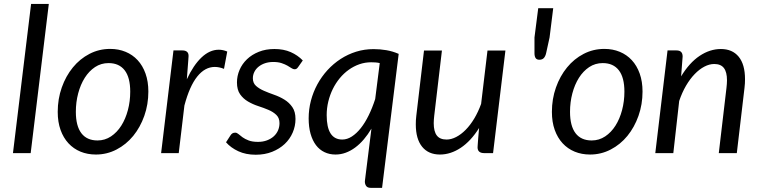

<svg xmlns="http://www.w3.org/2000/svg" viewBox="-20 -756 3746 948"><path d="M44 0 133.5 -736.5H221L131.5 0Z M461.5 -62.5Q498 -62.5 528 -82.5Q558 -102.5 579 -135.8Q600 -169 611.5 -212.5Q623 -256 623 -303.5Q623 -373.5 595.5 -409Q568 -444.5 516 -444.5Q479 -444.5 449.2 -424.8Q419.5 -405 398.5 -371.8Q377.5 -338.5 366 -295Q354.5 -251.5 354.5 -204Q354.5 -134 381.8 -98.2Q409 -62.5 461.5 -62.5ZM453.5 7Q412 7 377.5 -7.2Q343 -21.5 318 -48.5Q293 -75.5 279 -114.5Q265 -153.5 265 -203.5Q265 -267.5 285 -324Q305 -380.5 339.8 -423Q374.5 -465.5 421.8 -490Q469 -514.5 524 -514.5Q565.5 -514.5 600 -500.2Q634.5 -486 659.5 -459Q684.5 -432 698.5 -392.8Q712.5 -353.5 712.5 -304Q712.5 -240.5 692.5 -184Q672.5 -127.5 637.8 -85Q603 -42.5 555.5 -17.8Q508 7 453.5 7Z M775.5 0 836.5 -507H881Q895 -507 903 -500.5Q911 -494 911 -480.5Q911 -478.5 910.8 -474.8Q910.5 -471 910.2 -467Q910 -463 909.8 -460Q909.5 -457 909.5 -456.5L902.5 -364.5Q935 -434.5 975.2 -472.5Q1015.5 -510.5 1060 -510.5Q1081 -510.5 1102 -501.5L1086 -416Q1062.5 -425.5 1040.5 -425.5Q992 -425.5 954 -378.2Q916 -331 890.5 -235L862.5 0Z M1452.5 -425.5Q1448.5 -419.5 1444.5 -416.8Q1440.5 -414 1434.5 -414Q1427.5 -414 1419.2 -419.5Q1411 -425 1399.2 -431.8Q1387.5 -438.5 1370.5 -444.2Q1353.5 -450 1329.5 -450Q1307 -450 1288.5 -443.8Q1270 -437.5 1256.5 -426.5Q1243 -415.5 1235.8 -400.8Q1228.5 -386 1228.5 -369.5Q1228.5 -346 1244 -332Q1259.5 -318 1283 -307.8Q1306.5 -297.5 1333.8 -288Q1361 -278.5 1384.5 -264Q1408 -249.5 1423.5 -227Q1439 -204.5 1439 -168.5Q1439 -133.5 1425.2 -101.5Q1411.5 -69.5 1385.8 -45.2Q1360 -21 1323.8 -6.5Q1287.5 8 1242.5 8Q1194 8 1156.8 -9.2Q1119.5 -26.5 1096 -53.5L1118 -87.5Q1122 -94 1127.5 -97.5Q1133 -101 1141.5 -101Q1149.5 -101 1157.5 -94Q1165.5 -87 1177.5 -78.2Q1189.5 -69.5 1207.8 -62.5Q1226 -55.5 1254 -55.5Q1278.5 -55.5 1298.2 -63Q1318 -70.5 1331.8 -83Q1345.5 -95.5 1352.8 -112.2Q1360 -129 1360 -148Q1360 -173.5 1344.5 -188.5Q1329 -203.5 1305.5 -213.5Q1282 -223.5 1255 -232.2Q1228 -241 1204.5 -254.8Q1181 -268.5 1165.5 -290.5Q1150 -312.5 1150 -349Q1150 -381 1162.8 -410.8Q1175.5 -440.5 1199.5 -463.5Q1223.5 -486.5 1257.8 -500.2Q1292 -514 1335 -514Q1380.5 -514 1415.2 -498.8Q1450 -483.5 1475 -457.5Z M1866.5 171.5H1810.5Q1794.5 171.5 1788 162.2Q1781.5 153 1781.5 140.5Q1781.5 139 1782 135Q1782.5 131 1783 126.8Q1783.5 122.5 1784 119Q1784.5 115.5 1784.5 114.5L1814 -121Q1796.5 -91.5 1776.5 -68Q1756.5 -44.5 1734 -27.8Q1711.5 -11 1687 -2Q1662.5 7 1636.5 7Q1606.5 7 1582 -4.8Q1557.5 -16.5 1540.2 -39.2Q1523 -62 1513.5 -95.2Q1504 -128.5 1504 -171.5Q1504 -216.5 1515.2 -259.2Q1526.5 -302 1547.2 -340Q1568 -378 1597 -409.8Q1626 -441.5 1661.8 -464.8Q1697.5 -488 1738.5 -500.8Q1779.5 -513.5 1824.5 -513.5Q1857 -513.5 1887.8 -508.2Q1918.5 -503 1948.5 -490ZM1670 -67Q1694 -67 1717.2 -82Q1740.5 -97 1761.5 -123.5Q1782.5 -150 1800.5 -186.8Q1818.5 -223.5 1832.5 -267L1855 -444.5Q1844.5 -447 1833.8 -447.8Q1823 -448.5 1812.5 -448.5Q1782.5 -448.5 1754.5 -438.8Q1726.5 -429 1702 -411.5Q1677.5 -394 1657.5 -369.8Q1637.5 -345.5 1623.2 -316.5Q1609 -287.5 1601 -254.8Q1593 -222 1593 -187.5Q1593 -67 1670 -67Z M2162 -506.5 2124 -184.5Q2123 -174.5 2122.2 -165.5Q2121.5 -156.5 2121.5 -148Q2121.5 -107 2136.8 -87Q2152 -67 2185 -67Q2208 -67 2232.2 -79.5Q2256.5 -92 2279.2 -115Q2302 -138 2321.5 -170.5Q2341 -203 2355.5 -243L2387 -506.5H2475.5L2414.5 0H2370.5Q2355 0 2346.5 -7Q2338 -14 2338 -28.5Q2338 -29 2338.5 -37.5Q2339 -46 2339.8 -56Q2340.5 -66 2341.2 -74.5Q2342 -83 2342 -83.5L2345.5 -124Q2305 -59.5 2255 -26.2Q2205 7 2152 7Q2095.5 7 2064.2 -31.5Q2033 -70 2033 -142Q2033 -152 2033.5 -162.5Q2034 -173 2035.5 -184.5L2073.5 -506.5Z M2711.5 -715.5 2693.5 -571 2676.5 -493.5Q2673 -478 2665.2 -469.5Q2657.5 -461 2643 -461Q2630 -461 2624.5 -469.5Q2619 -478 2619 -493.5V-571L2637.5 -715.5Z M2901.5 -62.5Q2938 -62.5 2968 -82.5Q2998 -102.5 3019 -135.8Q3040 -169 3051.5 -212.5Q3063 -256 3063 -303.5Q3063 -373.5 3035.5 -409Q3008 -444.5 2956 -444.5Q2919 -444.5 2889.2 -424.8Q2859.5 -405 2838.5 -371.8Q2817.5 -338.5 2806 -295Q2794.5 -251.5 2794.5 -204Q2794.5 -134 2821.8 -98.2Q2849 -62.5 2901.5 -62.5ZM2893.5 7Q2852 7 2817.5 -7.2Q2783 -21.5 2758 -48.5Q2733 -75.5 2719 -114.5Q2705 -153.5 2705 -203.5Q2705 -267.5 2725 -324Q2745 -380.5 2779.8 -423Q2814.5 -465.5 2861.8 -490Q2909 -514.5 2964 -514.5Q3005.5 -514.5 3040 -500.2Q3074.5 -486 3099.5 -459Q3124.5 -432 3138.5 -392.8Q3152.5 -353.5 3152.5 -304Q3152.5 -240.5 3132.5 -184Q3112.5 -127.5 3077.8 -85Q3043 -42.5 2995.5 -17.8Q2948 7 2893.5 7Z M3215.5 0 3276 -507H3320.5Q3350.5 -507 3350.5 -477L3343 -379Q3383.5 -446 3434.2 -480Q3485 -514 3539.5 -514Q3596 -514 3627.2 -476Q3658.5 -438 3658.5 -365Q3658.5 -355 3658 -344.5Q3657.5 -334 3656 -322.5L3618 0H3529L3567 -322.5Q3568 -332.5 3568.8 -341.8Q3569.5 -351 3569.5 -359.5Q3569.5 -400.5 3554.2 -420.2Q3539 -440 3506.5 -440Q3482.5 -440 3457.8 -427Q3433 -414 3410 -390.2Q3387 -366.5 3367.2 -332.8Q3347.5 -299 3333.5 -257.5L3304.5 0Z"/></svg>

Font: LatoHex
Style: Italic
Weight: 400
Italic angle: -7°
Designer: Lukasz Dziedzic
Foundry: tyPoland Lukasz Dziedzic
Version: Version 1.104; Western+Polish opensource